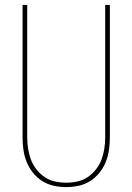

<svg xmlns="http://www.w3.org/2000/svg" viewBox="-20 -755 540 783"><path d="M250 8Q224 8 199 2.5Q174 -3 152.5 -16.5Q131 -30 114.5 -50.5Q98 -71 88.5 -95Q79 -119 75.5 -144Q72 -169 72 -195V-735H91V-195Q91 -172 94.5 -149Q98 -126 106 -104.5Q114 -83 128.5 -64.5Q143 -46 162 -33Q181 -20 204 -15Q227 -10 250 -10Q273 -10 296 -15Q319 -20 338 -33Q357 -46 371.5 -64.5Q386 -83 394 -104.5Q402 -126 405.5 -149Q409 -172 409 -195V-735H428V-195Q428 -169 424.5 -144Q421 -119 411.5 -95Q402 -71 385.5 -50.5Q369 -30 347.5 -16.5Q326 -3 301 2.5Q276 8 250 8Z"/></svg>

Font: iosevka_custom_sans_ss08 Thin
Style: Regular
Weight: 100
Designer: Belleve Invis
Foundry: Belleve Invis
Version: Version 10.3.0; ttfautohint (v1.8.3)